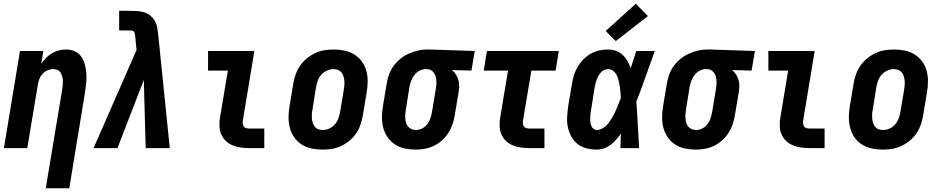

<svg xmlns="http://www.w3.org/2000/svg" viewBox="-20 -793 5040 1028"><path d="M225 215 313 -314Q315 -326 316 -338Q317 -350 316.5 -361.5Q316 -373 313 -384Q310 -395 304 -404.5Q298 -414 287.5 -418.5Q277 -423 265 -423Q250 -423 234.5 -416.5Q219 -410 208 -398Q197 -386 191 -371Q185 -356 183 -341L126 0H1L87 -520H212L201 -451Q212 -468 226.5 -483Q241 -498 258.5 -508Q276 -518 295 -523Q314 -528 333 -528Q359 -528 381 -518Q403 -508 416 -488.5Q429 -469 435 -445.5Q441 -422 442.5 -397Q444 -372 441.5 -347Q439 -322 435 -297L351 215Z M481 0 711 -525 704 -599Q703 -605 702 -611Q701 -617 698 -622Q695 -627 689 -628.5Q683 -630 677 -630H618V-735H677Q696 -735 716 -733.5Q736 -732 753.5 -726.5Q771 -721 785.5 -709Q800 -697 809 -681.5Q818 -666 821.5 -647Q825 -628 827 -609L889 0H760L750 -365L609 0Z M1312 0Q1289 0 1266.5 -3.5Q1244 -7 1224 -15.5Q1204 -24 1188.5 -39Q1173 -54 1164.5 -74Q1156 -94 1155 -117Q1154 -140 1158 -163L1200 -415H1094V-520H1342L1280 -146Q1279 -138 1280 -130Q1281 -122 1285 -116Q1289 -110 1296.5 -107.5Q1304 -105 1312 -105H1395V0Z M1707 8Q1677 8 1648 2Q1619 -4 1595.5 -19Q1572 -34 1556 -56.5Q1540 -79 1532.5 -106.5Q1525 -134 1525 -164Q1525 -194 1530 -223L1550 -343Q1554 -368 1562.5 -393Q1571 -418 1586 -440Q1601 -462 1622 -479.5Q1643 -497 1667 -508.5Q1691 -520 1716.5 -524Q1742 -528 1767 -528Q1797 -528 1825.5 -522Q1854 -516 1877.5 -501Q1901 -486 1917.5 -463.5Q1934 -441 1941.5 -413.5Q1949 -386 1948.5 -356Q1948 -326 1943 -297L1923 -177Q1919 -152 1910.5 -127Q1902 -102 1887.5 -80Q1873 -58 1852 -40.5Q1831 -23 1806.5 -11.5Q1782 0 1757 4Q1732 8 1707 8ZM1708 -97Q1726 -97 1743.5 -105Q1761 -113 1773 -127Q1785 -141 1791.5 -158.5Q1798 -176 1801 -194L1821 -314Q1823 -326 1824 -338.5Q1825 -351 1823.5 -363Q1822 -375 1818.5 -386Q1815 -397 1807.5 -406Q1800 -415 1789 -419Q1778 -423 1765 -423Q1748 -423 1730.5 -415Q1713 -407 1700.5 -393Q1688 -379 1681.5 -361.5Q1675 -344 1672 -326L1653 -206Q1650 -194 1649.5 -181.5Q1649 -169 1650 -157Q1651 -145 1655 -134Q1659 -123 1666 -114Q1673 -105 1684.5 -101Q1696 -97 1708 -97Z M2206 8Q2176 8 2147.5 2Q2119 -4 2095.5 -19Q2072 -34 2056 -57Q2040 -80 2032.5 -107Q2025 -134 2025 -164Q2025 -194 2030 -223L2050 -343Q2054 -368 2062.5 -392.5Q2071 -417 2086.5 -438.5Q2102 -460 2122.5 -477Q2143 -494 2167 -505Q2191 -516 2216 -522Q2241 -528 2266 -528Q2269 -528 2273 -528Q2277 -528 2281 -528L2522 -520L2504 -415L2400 -418Q2412 -408 2421 -394Q2430 -380 2434.5 -364.5Q2439 -349 2438.5 -331.5Q2438 -314 2435 -297L2415 -177Q2411 -152 2403 -128Q2395 -104 2381 -82Q2367 -60 2347 -42Q2327 -24 2303.5 -12.5Q2280 -1 2255 3.5Q2230 8 2206 8ZM2207 -97Q2224 -97 2240.5 -105.5Q2257 -114 2268 -128.5Q2279 -143 2284.5 -160Q2290 -177 2293 -194L2313 -314Q2316 -331 2316.5 -348.5Q2317 -366 2313 -382Q2309 -398 2297 -410Q2285 -422 2268 -423H2264Q2262 -423 2261 -423Q2260 -423 2258 -423Q2242 -423 2225.5 -414Q2209 -405 2198 -390.5Q2187 -376 2181 -359.5Q2175 -343 2172 -326L2153 -206Q2151 -194 2150 -181.5Q2149 -169 2150 -157.5Q2151 -146 2154.5 -134.5Q2158 -123 2165.5 -114.5Q2173 -106 2184 -101.5Q2195 -97 2207 -97Z M2812 0Q2789 0 2766.5 -3.5Q2744 -7 2724 -15.5Q2704 -24 2688.5 -39Q2673 -54 2664.5 -74Q2656 -94 2655 -117Q2654 -140 2658 -163L2700 -415H2570L2587 -520H2972L2955 -415H2825L2780 -146Q2779 -138 2780 -130Q2781 -122 2785 -116Q2789 -110 2796.5 -107.5Q2804 -105 2812 -105H2895V0Z M3176 8Q3147 8 3120 1Q3093 -6 3072.5 -22Q3052 -38 3039 -61.5Q3026 -85 3020.5 -111.5Q3015 -138 3016.5 -166.5Q3018 -195 3022 -223L3042 -343Q3046 -367 3053 -390Q3060 -413 3072.5 -434.5Q3085 -456 3103 -474.5Q3121 -493 3143 -505.5Q3165 -518 3189 -523Q3213 -528 3236 -528Q3259 -528 3279 -520.5Q3299 -513 3314 -499Q3329 -485 3339.5 -466.5Q3350 -448 3357 -428Q3364 -451 3371.5 -474Q3379 -497 3387 -520H3486Q3461 -452 3437.5 -384.5Q3414 -317 3387 -249Q3392 -187 3395 -124.5Q3398 -62 3402 0H3302Q3303 -19 3303 -38.5Q3303 -58 3304 -77Q3292 -60 3278.5 -45Q3265 -30 3249 -17.5Q3233 -5 3214 1.5Q3195 8 3176 8ZM3176 -97Q3189 -97 3202 -103.5Q3215 -110 3225.5 -120Q3236 -130 3244 -142Q3252 -154 3259 -166Q3266 -178 3272 -190.5Q3278 -203 3283.5 -216Q3289 -229 3294 -242Q3299 -255 3304 -268Q3303 -284 3302 -299.5Q3301 -315 3298.5 -330.5Q3296 -346 3292.5 -361Q3289 -376 3282.5 -389.5Q3276 -403 3264 -413Q3252 -423 3236 -423Q3226 -423 3215.5 -418.5Q3205 -414 3197.5 -405.5Q3190 -397 3184.5 -387.5Q3179 -378 3175 -367.5Q3171 -357 3168.5 -347Q3166 -337 3164 -326L3145 -206Q3143 -195 3141.5 -184Q3140 -173 3140 -162.5Q3140 -152 3141 -141Q3142 -130 3145.5 -120.5Q3149 -111 3157 -104Q3165 -97 3176 -97ZM3277 -573 3223 -627 3384 -773 3449 -707Z M3706 8Q3676 8 3647.5 2Q3619 -4 3595.5 -19Q3572 -34 3556 -57Q3540 -80 3532.5 -107Q3525 -134 3525 -164Q3525 -194 3530 -223L3550 -343Q3554 -368 3562.5 -392.5Q3571 -417 3586.5 -438.5Q3602 -460 3622.5 -477Q3643 -494 3667 -505Q3691 -516 3716 -522Q3741 -528 3766 -528Q3769 -528 3773 -528Q3777 -528 3781 -528L4022 -520L4004 -415L3900 -418Q3912 -408 3921 -394Q3930 -380 3934.5 -364.5Q3939 -349 3938.5 -331.5Q3938 -314 3935 -297L3915 -177Q3911 -152 3903 -128Q3895 -104 3881 -82Q3867 -60 3847 -42Q3827 -24 3803.5 -12.5Q3780 -1 3755 3.5Q3730 8 3706 8ZM3707 -97Q3724 -97 3740.5 -105.5Q3757 -114 3768 -128.5Q3779 -143 3784.5 -160Q3790 -177 3793 -194L3813 -314Q3816 -331 3816.5 -348.5Q3817 -366 3813 -382Q3809 -398 3797 -410Q3785 -422 3768 -423H3764Q3762 -423 3761 -423Q3760 -423 3758 -423Q3742 -423 3725.5 -414Q3709 -405 3698 -390.5Q3687 -376 3681 -359.5Q3675 -343 3672 -326L3653 -206Q3651 -194 3650 -181.5Q3649 -169 3650 -157.5Q3651 -146 3654.5 -134.5Q3658 -123 3665.5 -114.5Q3673 -106 3684 -101.5Q3695 -97 3707 -97Z M4312 0Q4289 0 4266.5 -3.5Q4244 -7 4224 -15.5Q4204 -24 4188.5 -39Q4173 -54 4164.5 -74Q4156 -94 4155 -117Q4154 -140 4158 -163L4200 -415H4094V-520H4342L4280 -146Q4279 -138 4280 -130Q4281 -122 4285 -116Q4289 -110 4296.5 -107.5Q4304 -105 4312 -105H4395V0Z M4707 8Q4677 8 4648 2Q4619 -4 4595.5 -19Q4572 -34 4556 -56.5Q4540 -79 4532.5 -106.5Q4525 -134 4525 -164Q4525 -194 4530 -223L4550 -343Q4554 -368 4562.5 -393Q4571 -418 4586 -440Q4601 -462 4622 -479.5Q4643 -497 4667 -508.5Q4691 -520 4716.5 -524Q4742 -528 4767 -528Q4797 -528 4825.5 -522Q4854 -516 4877.5 -501Q4901 -486 4917.5 -463.5Q4934 -441 4941.5 -413.5Q4949 -386 4948.5 -356Q4948 -326 4943 -297L4923 -177Q4919 -152 4910.5 -127Q4902 -102 4887.5 -80Q4873 -58 4852 -40.5Q4831 -23 4806.5 -11.5Q4782 0 4757 4Q4732 8 4707 8ZM4708 -97Q4726 -97 4743.5 -105Q4761 -113 4773 -127Q4785 -141 4791.5 -158.5Q4798 -176 4801 -194L4821 -314Q4823 -326 4824 -338.5Q4825 -351 4823.5 -363Q4822 -375 4818.5 -386Q4815 -397 4807.5 -406Q4800 -415 4789 -419Q4778 -423 4765 -423Q4748 -423 4730.5 -415Q4713 -407 4700.5 -393Q4688 -379 4681.5 -361.5Q4675 -344 4672 -326L4653 -206Q4650 -194 4649.5 -181.5Q4649 -169 4650 -157Q4651 -145 4655 -134Q4659 -123 4666 -114Q4673 -105 4684.5 -101Q4696 -97 4708 -97Z"/></svg>

Font: Iosevka SS04 Extrabold Oblique
Style: Regular
Weight: 800
Italic angle: -9°
Monospace: yes
Designer: Belleve Invis
Foundry: Belleve Invis
Version: Version 19.0.0; ttfautohint (v1.8.4)